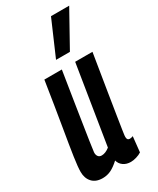

<svg xmlns="http://www.w3.org/2000/svg" viewBox="-203 -851 760 923"><g transform="rotate(-30 176.5 -389.5)"><path d="M79 10Q41 10 21 -12Q1 -34 1 -69Q1 -96 9 -150Q17 -204 33 -298.5Q49 -393 72 -541H169Q153 -440 142 -370.5Q131 -301 124 -254.5Q117 -208 112 -176.5Q107 -145 104 -119Q103 -105 109.5 -96Q116 -87 129 -87Q150 -87 173 -105L243 -541H339Q319 -417 306 -337.5Q293 -258 286 -212Q279 -166 275.5 -144.5Q272 -123 271.5 -116.5Q271 -110 271 -107Q271 -89 286 -89Q294 -89 304 -93L295 -8Q283 0 266 5Q249 10 235 10Q211 10 194 -2Q177 -14 172 -34Q147 -11 125.5 -0.5Q104 10 79 10ZM168 -595 252 -789H353L245 -595Z"/></g></svg>

Font: Georama Extra Condensed SemiBold
Style: Italic
Weight: 600
Width: 2
Italic angle: -9°
Designer: Jean-Baptiste Levee
Foundry: Production Type
Version: Version 1.000